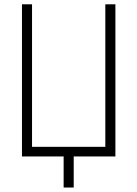

<svg xmlns="http://www.w3.org/2000/svg" viewBox="-20 -713 626 875"><path d="M270 141.6H315.9V0H505.9V-693.4H460V-43.9H126V-693.4H80.1V0H270Z"/></svg>

Font: Cascadia Code PL ExtraLight
Style: Regular
Weight: 200
Monospace: yes
Designer: Aaron Bell
Foundry: Saja Typeworks
Version: Version 2404.023